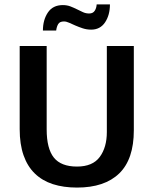

<svg xmlns="http://www.w3.org/2000/svg" viewBox="-20 -838 694 868"><path d="M69 -630H191V-253Q191 -166 223.5 -125.5Q256 -85 328 -85Q399 -85 431 -128.5Q463 -172 463 -241V-630H585V-249Q585 -118 519 -54Q453 10 328 10Q267 10 219 -5.5Q171 -21 137.5 -53.5Q104 -86 86.5 -136Q69 -186 69 -254ZM174 -700Q174 -748 196.5 -781.5Q219 -815 264 -815Q283 -815 298.5 -809Q314 -803 328 -796Q342 -789 355 -783Q368 -777 383 -777Q400 -777 408 -789Q416 -801 417 -818H477Q477 -770 455 -737Q433 -704 392 -704Q372 -704 354 -710Q336 -716 321 -722.5Q306 -729 293 -735Q280 -741 269 -741Q250 -741 243 -729Q236 -717 234 -700Z"/></svg>

Font: Ek Mukta SemiBold
Style: Regular
Weight: 600
Designer: Girish Dalvi and Yashodeep Gholap
Foundry: Ek Type
Version: Version 2.538;PS 1.002;hotconv 16.6.51;makeotf.lib2.5.65220;